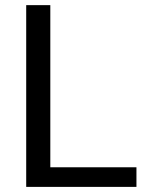

<svg xmlns="http://www.w3.org/2000/svg" viewBox="-20 -731 579 751"><path d="M513.7 -76.7V0H82.5V-710.9H176.8V-76.7Z"/></svg>

Font: Vazirmatn RD
Style: Regular
Weight: 400
Designer: Saber Rastikerdar
Foundry: Saber Rastikerdar
Version: Version 32.102